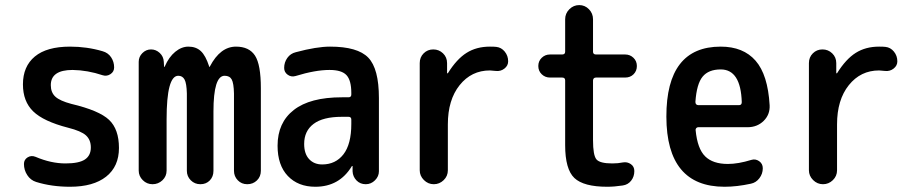

<svg xmlns="http://www.w3.org/2000/svg" viewBox="-20 -710 3540 740"><path d="M242.2 -217.8Q147.5 -242.2 107.9 -280.8Q68.4 -319.3 68.4 -384.8Q68.4 -454.1 114.3 -492.2Q160.2 -530.3 250 -530.3Q315.4 -530.3 375 -512.7Q396.5 -506.8 408.2 -489.3Q419.9 -471.7 419.9 -450.2Q419.9 -433.6 405.8 -424.3Q391.6 -415 376 -419.9Q317.4 -439.5 259.8 -440.4Q175.8 -440.4 175.8 -381.8Q175.8 -353.5 193.4 -337.4Q210.9 -321.3 254.9 -309.6Q362.3 -284.2 400.4 -248Q438.5 -211.9 438.5 -139.6Q438.5 -68.4 389.2 -29.3Q339.8 9.8 250 9.8Q178.7 9.8 119.1 -8.8Q97.7 -15.6 85 -35.2Q72.3 -54.7 72.3 -78.1Q72.3 -94.7 86.4 -103.5Q100.6 -112.3 117.2 -105.5Q176.8 -80.1 232.4 -80.1Q284.2 -80.1 307.1 -95.2Q330.1 -110.4 330.1 -141.6Q330.1 -170.9 311.5 -188Q293 -205.1 242.2 -217.8Z M514.6 -52.7V-471.7Q514.6 -491.2 528.8 -505.4Q543 -519.5 562 -519.5Q581.1 -519.5 595.7 -505.9Q610.4 -492.2 611.3 -471.7L612.3 -454.1Q612.3 -452.1 613.3 -452.1Q615.2 -452.1 615.2 -454.1Q630.9 -490.2 655.3 -510.3Q679.7 -530.3 706.1 -530.3Q735.4 -530.3 753.9 -513.2Q772.5 -496.1 786.1 -454.1Q786.1 -452.1 788.1 -452.1Q789.1 -452.1 789.1 -454.1Q829.1 -530.3 889.6 -530.3Q940.4 -530.3 962.9 -495.6Q985.4 -460.9 985.4 -370.1V-51.8Q985.4 -29.3 970.2 -14.6Q955.1 0 933.1 0Q911.1 0 896.5 -15.1Q881.8 -30.3 881.8 -51.8V-349.6Q880.9 -389.6 873 -403.8Q865.2 -418 845.7 -418Q802.7 -418 802.7 -280.3V-51.8Q802.7 -29.3 788.6 -14.6Q774.4 0 752.4 0Q730.5 0 715.3 -15.1Q700.2 -30.3 700.2 -51.8V-349.6Q699.2 -388.7 691.4 -403.3Q683.6 -418 667 -418Q622.1 -418 622.1 -250V-52.7Q622.1 -30.3 606 -15.1Q589.8 0 567.9 0Q545.9 0 530.3 -15.6Q514.6 -31.2 514.6 -52.7Z M1297.9 -259.8Q1224.6 -259.8 1188.5 -232.4Q1152.3 -205.1 1152.3 -155.3Q1152.3 -117.2 1171.4 -96.7Q1190.4 -76.2 1221.7 -76.2Q1273.4 -76.2 1303.7 -115.2Q1334 -154.3 1334 -232.4V-249Q1334 -259.8 1323.2 -259.8ZM1195.3 9.8Q1128.9 9.8 1089.4 -31.7Q1049.8 -73.2 1049.8 -148.4Q1049.8 -237.3 1112.3 -286.1Q1174.8 -335 1297.9 -335H1323.2Q1334 -335 1334 -345.7V-351.6Q1334 -400.4 1315.4 -420.4Q1296.9 -440.4 1250 -440.4Q1195.3 -440.4 1119.1 -417Q1102.5 -412.1 1088.9 -421.9Q1075.2 -431.6 1075.2 -448.2Q1075.2 -469.7 1087.4 -486.8Q1099.6 -503.9 1120.1 -508.8Q1200.2 -530.3 1252 -530.3Q1358.4 -530.3 1399.4 -487.8Q1440.4 -445.3 1440.4 -332V-49.8Q1440.4 -30.3 1425.3 -15.1Q1410.2 0 1389.6 0Q1368.2 0 1354 -14.6Q1339.8 -29.3 1338.9 -49.8V-69.3Q1338.9 -70.3 1337.9 -70.3Q1335.9 -70.3 1335.9 -69.3Q1288.1 9.8 1195.3 9.8Z M1597.7 -53.7V-466.8Q1597.7 -489.3 1612.8 -504.4Q1627.9 -519.5 1649.9 -519.5Q1671.9 -519.5 1687.5 -504.4Q1703.1 -489.3 1703.1 -466.8V-427.7H1704.1H1706.1Q1740.2 -482.4 1778.3 -506.3Q1816.4 -530.3 1868.2 -530.3Q1884.8 -530.3 1892.6 -529.3Q1912.1 -527.3 1925.3 -511.2Q1938.5 -495.1 1938.5 -473.6Q1938.5 -457 1924.3 -445.8Q1910.2 -434.6 1891.6 -436.5Q1883.8 -437.5 1868.2 -438.5Q1796.9 -438.5 1751.5 -381.8Q1706.1 -325.2 1706.1 -230.5V-53.7Q1706.1 -31.2 1689.9 -15.6Q1673.8 0 1651.9 0Q1629.9 0 1613.8 -16.1Q1597.7 -32.2 1597.7 -53.7Z M2099.6 -411.1Q2081.1 -411.1 2067.9 -423.8Q2054.7 -436.5 2054.7 -455.6Q2054.7 -474.6 2067.9 -487.3Q2081.1 -500 2099.6 -500H2146.5Q2158.2 -500 2158.2 -510.7V-635.7Q2158.2 -658.2 2174.3 -674.3Q2190.4 -690.4 2212.4 -690.4Q2234.4 -690.4 2250 -674.3Q2265.6 -658.2 2265.6 -635.7V-510.7Q2265.6 -500 2277.3 -500H2389.6Q2408.2 -500 2421.4 -487.3Q2434.6 -474.6 2434.6 -455.6Q2434.6 -436.5 2421.9 -423.8Q2409.2 -411.1 2389.6 -411.1H2277.3Q2266.6 -411.1 2265.6 -400.4V-169.9Q2265.6 -111.3 2278.8 -95.7Q2292 -80.1 2339.8 -80.1Q2362.3 -80.1 2380.9 -84Q2397.5 -86.9 2411.1 -77.6Q2424.8 -68.4 2424.8 -50.8Q2424.8 -29.3 2412.6 -13.7Q2400.4 2 2379.9 4.9Q2347.7 9.8 2320.3 9.8Q2229.5 9.8 2193.8 -23.9Q2158.2 -57.6 2158.2 -150.4V-400.4Q2158.2 -411.1 2146.5 -411.1Z M2757.8 -442.4Q2710.9 -442.4 2688 -414.6Q2665 -386.7 2660.2 -317.4Q2660.2 -305.7 2670.9 -304.7H2828.1Q2838.9 -304.7 2838.9 -316.4Q2835 -442.4 2757.8 -442.4ZM2772.5 9.8Q2548.8 9.8 2548.3 -260.3Q2547.9 -530.3 2757.8 -530.3Q2844.7 -530.3 2892.1 -476.1Q2939.5 -421.9 2946.3 -304.7Q2948.2 -268.6 2923.3 -244.1Q2898.4 -219.7 2861.3 -219.7H2670.9Q2666 -219.7 2663.1 -215.8Q2660.2 -211.9 2661.1 -208Q2668 -136.7 2697.8 -107.4Q2727.5 -78.1 2785.2 -78.1Q2825.2 -78.1 2876 -93.8Q2891.6 -98.6 2905.8 -88.9Q2919.9 -79.1 2919.9 -61.5Q2919.9 -40 2906.7 -22.9Q2893.6 -5.9 2874 -2Q2820.3 9.8 2772.5 9.8Z M3097.7 -53.7V-466.8Q3097.7 -489.3 3112.8 -504.4Q3127.9 -519.5 3149.9 -519.5Q3171.9 -519.5 3187.5 -504.4Q3203.1 -489.3 3203.1 -466.8V-427.7H3204.1H3206.1Q3240.2 -482.4 3278.3 -506.3Q3316.4 -530.3 3368.2 -530.3Q3384.8 -530.3 3392.6 -529.3Q3412.1 -527.3 3425.3 -511.2Q3438.5 -495.1 3438.5 -473.6Q3438.5 -457 3424.3 -445.8Q3410.2 -434.6 3391.6 -436.5Q3383.8 -437.5 3368.2 -438.5Q3296.9 -438.5 3251.5 -381.8Q3206.1 -325.2 3206.1 -230.5V-53.7Q3206.1 -31.2 3189.9 -15.6Q3173.8 0 3151.9 0Q3129.9 0 3113.8 -16.1Q3097.7 -32.2 3097.7 -53.7Z"/></svg>

Font: Rounded-X Mgen+ 2m medium
Style: Regular
Weight: 500
Designer: [Source Han Sans]
Ryoko NISHIZUKA  (kana & ideographs); Paul D. Hunt (Latin, Greek & Cyrillic); Wenlong ZHANG  (bopomofo
Version: Version 1.059.20150602